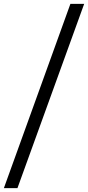

<svg xmlns="http://www.w3.org/2000/svg" viewBox="-95 -760 454 990"><path d="M-75 210 268 -740H339L-5 210Z"/></svg>

Font: Georama Extra Condensed Medium
Style: Italic
Weight: 500
Width: 2
Italic angle: -9°
Designer: Jean-Baptiste Levee
Foundry: Production Type
Version: Version 1.000